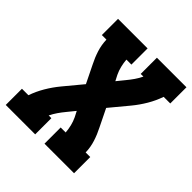

<svg xmlns="http://www.w3.org/2000/svg" viewBox="-199 -870 1006 1006"><g transform="rotate(45 303.5 -367.5)"><path d="M3 0V-120H51Q65 -161 88 -200Q111 -239 140 -274L223 -374L175 -472Q158 -505 146.5 -541Q135 -577 134 -615H100V-735H319V-615H282Q284 -591 289.5 -568.5Q295 -546 305 -525L321 -494L356 -537Q371 -555 384.5 -574.5Q398 -594 408 -615H388V-735H607V-615H558Q544 -574 521 -535Q498 -496 469 -461L386 -361L434 -263Q451 -230 462.5 -194Q474 -158 475 -120H509V0H290V-120H327Q325 -144 319.5 -166.5Q314 -189 304 -210L288 -241L253 -198Q238 -180 224.5 -160.5Q211 -141 201 -120H221V0Z"/></g></svg>

Font: Iosevka Curly Slab HvEx
Style: Italic
Weight: 900
Width: 7
Italic angle: -9°
Monospace: yes
Designer: Belleve Invis
Foundry: Belleve Invis
Version: Version 11.1.0; ttfautohint (v1.8.3)